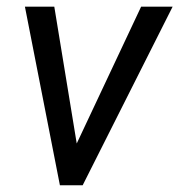

<svg xmlns="http://www.w3.org/2000/svg" viewBox="-20 -548 531 568"><path d="M207 -123.5 397.5 -528.3H490.7L224.6 0H157.2L53.7 -528.3H140.6Z"/></svg>

Font: Roboto
Style: Italic
Weight: 400
Italic angle: -12°
Designer: Google
Version: Version 2.134; 2016; ttfautohint (v1.6)